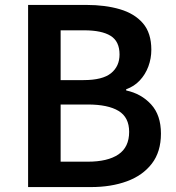

<svg xmlns="http://www.w3.org/2000/svg" viewBox="-20 -759 714 779"><path d="M94 0V-739H331Q407 -739 466.5 -721.5Q526 -704 560 -664.5Q594 -625 594 -557Q594 -522 582 -489.5Q570 -457 547 -432.5Q524 -408 492 -397V-392Q553 -379 593 -335.5Q633 -292 633 -217Q633 -143 596 -95Q559 -47 495 -23.5Q431 0 349 0ZM226 -434H319Q396 -434 430.5 -462Q465 -490 465 -538Q465 -591 429 -613.5Q393 -636 321 -636H226ZM226 -103H336Q417 -103 460.5 -132.5Q504 -162 504 -224Q504 -283 461 -309Q418 -335 336 -335H226Z"/></svg>

Font: Noto Sans JP Thin SemiBold
Style: Regular
Weight: 600
Version: Version 2.004-H2;hotconv 1.0.118;makeotfexe 2.5.65603